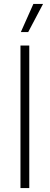

<svg xmlns="http://www.w3.org/2000/svg" viewBox="-20 -960 254 980"><path d="M129.4 -727.5V0H84.5V-727.5ZM86.4 -796.4 150.4 -939.9H199.7L124 -796.4Z"/></svg>

Font: Inter 28pt ExtraLight
Style: Regular
Weight: 250
Designer: Rasmus Andersson
Foundry: rsms
Version: Version 4.001;git-66647c0bb